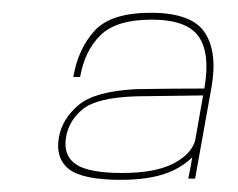

<svg xmlns="http://www.w3.org/2000/svg" viewBox="-20 -702 382 308"><path d="M282 -415.5H293L319 -560.5Q329.5 -618 308.5 -649.8Q287.5 -681.5 222 -681.5Q158 -681.5 131.8 -652.8Q105.5 -624 97.5 -578.5H108.5Q116 -621 141.5 -645.8Q167 -670.5 223 -670.5Q280 -670.5 298.8 -643.2Q317.5 -616 308 -561.5L285 -430.5ZM174.5 -413.5Q233 -413.5 266 -432.8Q299 -452 303 -477L294 -480.5Q289.5 -456.5 259.8 -440.5Q230 -424.5 176.5 -424.5Q121.5 -424.5 101.2 -438.8Q81 -453 86 -482Q90.5 -509 113.2 -527.2Q136 -545.5 198.5 -547.5Q262.5 -548.5 312 -549L314 -560Q256.5 -560 198 -559Q132 -555.5 106 -533.5Q80 -511.5 74.5 -482Q68.5 -448.5 90.2 -431Q112 -413.5 174.5 -413.5Z"/></svg>

Font: Anybody UltraCondensed Thin Thin
Style: Italic
Weight: 250
Italic angle: -10°
Version: Version 1.111